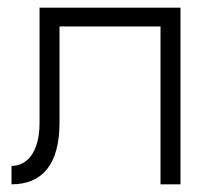

<svg xmlns="http://www.w3.org/2000/svg" viewBox="-20 -480 570 500"><path d="M450 -460H83V-160C83 -83 50 -48 10 -48V0C90 0 135 -52 135 -160V-411H398V0H450Z"/></svg>

Font: Jost Light
Style: Regular
Weight: 300
Version: Version 3.710